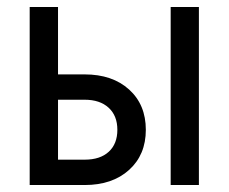

<svg xmlns="http://www.w3.org/2000/svg" viewBox="-20 -531 656 551"><path d="M65.2 0V-511H146.5V-317.5H222.8Q302.6 -317.5 350.6 -274Q398.5 -230.5 398.5 -158.5Q398.5 -86.8 350.5 -43.4Q302.5 0 222.8 0ZM146.5 -72.8H223Q267.5 -72.8 292.1 -95.5Q316.8 -118.2 316.8 -158.5Q316.8 -198.9 291.8 -221.8Q266.8 -244.8 223 -244.8H146.5ZM469.8 0V-511H550.8V0Z"/></svg>

Font: Overpass Mono Light
Style: Regular
Weight: 300
Monospace: yes
Designer: Delve Withrington, Dave Bailey
Foundry: Delve Fonts LLC
Version: Version 4.000